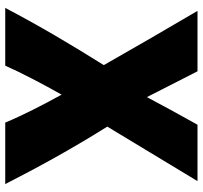

<svg xmlns="http://www.w3.org/2000/svg" viewBox="-40 -702 756 715"><g transform="rotate(90 337.5 -345.0)"><path d="M666 13H437C411 -50 371 -128 333 -197C296 -132 250 -44 225 13H10C76 -113 147 -233 223 -354C160 -465 84 -596 21 -703H246L347 -505H337C372 -571 408 -637 445 -703H655L452 -367C535 -235 608 -101 666 13Z"/></g></svg>

Font: Repo Black
Style: Regular
Weight: 900
Designer: Stefan Peev
Foundry: Context Ltd
Version: Version 1.502